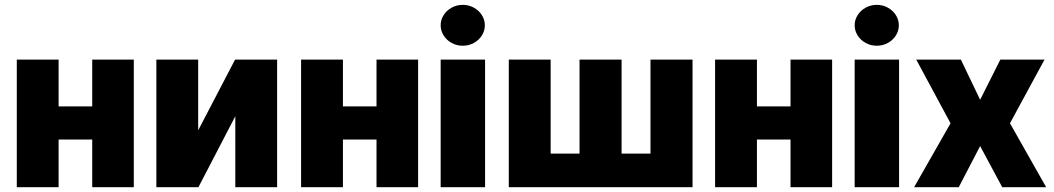

<svg xmlns="http://www.w3.org/2000/svg" viewBox="-20 -778 4382 798"><path d="M223.6 -335.9H363.3V-530.3H536.1V0H363.3V-198.2H223.6V0H49.8V-530.3H223.6Z M957 -530.3H1131.8V0H958V-294.9L804.7 0H629.9V-530.3H803.7V-236.3Z M1405.3 -335.9H1544.9V-530.3H1717.8V0H1544.9V-198.2H1405.3V0H1231.4V-530.3H1405.3Z M1811.5 -530.3H1996.1V0H1811.5ZM1811.5 -672.9Q1811.5 -695.8 1824 -715.3Q1836.4 -734.9 1857.4 -746.3Q1878.4 -757.8 1903.3 -757.8Q1928.2 -757.8 1949.2 -746.3Q1970.2 -734.9 1982.7 -715.3Q1995.1 -695.8 1995.1 -672.9Q1995.1 -649.9 1982.7 -630.4Q1970.2 -610.8 1949.2 -599.4Q1928.2 -587.9 1903.3 -587.9Q1878.4 -587.9 1857.4 -599.4Q1836.4 -610.8 1824 -630.4Q1811.5 -649.9 1811.5 -672.9Z M2268.6 -530.3V-139.6H2388.7V-530.3H2563.5V-139.6H2683.6V-530.3H2858.4V0H2094.7V-530.3Z M3126 -335.9H3265.6V-530.3H3438.5V0H3265.6V-198.2H3126V0H2952.1V-530.3H3126Z M3532.2 -530.3H3716.8V0H3532.2ZM3532.2 -672.9Q3532.2 -695.8 3544.7 -715.3Q3557.1 -734.9 3578.1 -746.3Q3599.1 -757.8 3624 -757.8Q3648.9 -757.8 3669.9 -746.3Q3690.9 -734.9 3703.4 -715.3Q3715.8 -695.8 3715.8 -672.9Q3715.8 -649.9 3703.4 -630.4Q3690.9 -610.8 3669.9 -599.4Q3648.9 -587.9 3624 -587.9Q3599.1 -587.9 3578.1 -599.4Q3557.1 -610.8 3544.7 -630.4Q3532.2 -649.9 3532.2 -672.9Z M4053.7 -363.3 4137.7 -530.3H4321.3L4177.7 -265.6L4328.1 0H4145.5L4053.7 -170.9L3964.8 0H3779.3L3930.7 -265.6L3788.1 -530.3H3973.6Z"/></svg>

Font: Pretendard Std Black
Style: Regular
Weight: 900
Designer: Base glyphs from Inter by Rasmus Andersson; Hangeul glyphs from Noto Sans CJK(Source Han Sans) by Jang Soo-young and Kan
Foundry: Kil Hyung-jin
Version: Version 1.309